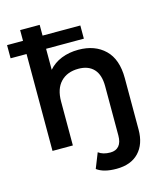

<svg xmlns="http://www.w3.org/2000/svg" viewBox="-149 -840 963 1139"><g transform="rotate(-15 333.0 -270.5)"><path d="M610 -306V10Q610 99 561.5 150Q513 201 424 201Q345 201 304 170L341 77Q368 98 414 98Q448 98 466.5 76.5Q485 55 485 13V-290Q485 -360 452 -395.5Q419 -431 358 -431Q289 -431 249 -389.5Q209 -348 209 -270V0H84V-595H-14V-676H84V-742H204V-676H436V-595H204V-466Q235 -502 282 -521Q329 -540 387 -540Q488 -540 549 -481Q610 -422 610 -306Z"/></g></svg>

Font: APTA Sans SemiBold
Style: Bold
Weight: 600
Version: Version 7.200